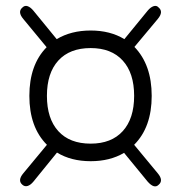

<svg xmlns="http://www.w3.org/2000/svg" viewBox="-20 -685 612 667"><path d="M295 -125Q227 -125 178 -155L96 -54Q86 -42 76 -39Q66 -36 58 -43Q40 -58 61 -83L143 -182Q82 -243 82 -352Q82 -460 142 -521L61 -619Q40 -644 58 -659Q66 -667 76 -663.5Q86 -660 96 -648L177 -549Q227 -579 295 -579Q363 -579 412 -549L493 -648Q503 -660 513.5 -663.5Q524 -667 531 -659Q549 -644 528 -619L447 -522Q507 -460 507 -352Q507 -243 446 -182L528 -83Q549 -58 531 -43Q516 -28 493 -54L411 -154Q362 -125 295 -125ZM295 -186Q367 -186 406.5 -229.5Q446 -273 446 -352Q446 -431 406.5 -474.5Q367 -518 295 -518Q222 -518 182.5 -474.5Q143 -431 143 -352Q143 -273 182.5 -229.5Q222 -186 295 -186Z"/></svg>

Font: Shin Retro Maru Gothic Regular
Style: Regular
Weight: 400
Designer: Iose
Foundry: Typographish
Version: Version 1.002